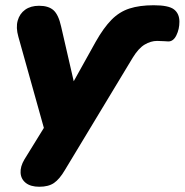

<svg xmlns="http://www.w3.org/2000/svg" viewBox="-20 -523 704 732"><path d="M130 189Q97 189 78.5 174.5Q60 160 58.5 136Q57 112 73 85L168 -69L158 3L50 -383Q40 -418 47.5 -444.5Q55 -471 76 -486Q97 -501 129 -501Q165 -501 184 -484Q203 -467 213 -422L271 -170H237L345 -364Q375 -417 405 -447.5Q435 -478 473.5 -490.5Q512 -503 566 -503Q623 -503 643.5 -487Q664 -471 664 -440Q664 -412 652.5 -388.5Q641 -365 622 -365Q618 -365 605 -366Q592 -367 579 -367Q555 -367 531.5 -353Q508 -339 486 -303L227 126Q207 160 186 174.5Q165 189 130 189Z"/></svg>

Font: Nunito ExtraLight Black
Style: Italic
Weight: 900
Italic angle: -9°
Version: Version 3.602